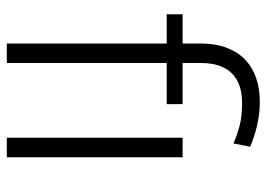

<svg xmlns="http://www.w3.org/2000/svg" viewBox="-132 -668 800 577"><g transform="rotate(90 268.5 -380.0)"><path d="M111.3 0V-480.5H23.4V-528.3H111.3V-584Q111.3 -626.5 123.5 -659.4Q135.7 -692.4 158.4 -714.8Q181.2 -737.3 213.6 -748.8Q246.1 -760.3 286.6 -760.3Q352.1 -760.3 421.4 -731.4L411.6 -681.2Q385.7 -692.4 357.7 -699.7Q329.6 -707 290.5 -707Q230.5 -707 200.2 -675.5Q169.9 -644 169.9 -584V-528.3H293.5V-480.5H169.9V0ZM453.1 0H394.5V-528.3H453.1Z"/></g></svg>

Font: Melbourne
Style: Light
Weight: 300
Designer: Google
Version: Version 2.000980; 2014